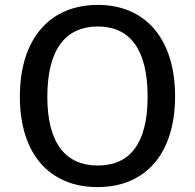

<svg xmlns="http://www.w3.org/2000/svg" viewBox="-20 -753 795 783"><path d="M378 10C573 10 694 -126 694 -360C694 -596 572 -733 379 -733C184 -733 61 -596 61 -359C61 -125 182 10 378 10ZM379 -78C251 -78 173 -164 173 -359C173 -556 251 -645 379 -645C506 -645 582 -557 582 -359C582 -164 507 -78 379 -78Z"/></svg>

Font: United Sans Medium
Style: Regular
Weight: 500
Designer: Pablo Impallari, Rodrigo Fuenzalida (Modified by Dan O. Williams)
Version: Version 1.000;PS 001.000;hotconv 1.0.88;makeotf.lib2.5.64775